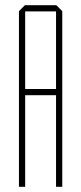

<svg xmlns="http://www.w3.org/2000/svg" viewBox="-20 -720 313 740"><path d="M53 0V-677L76 -700H77V0ZM77 -353V-377H196V-353ZM196 0V-676H220V0ZM77 -676V-700H197L220 -677V-676Z"/></svg>

Font: Foldit Thin
Style: Regular
Weight: 100
Designer: Sophia Tai
Foundry: Sophia Tai
Version: Version 1.003